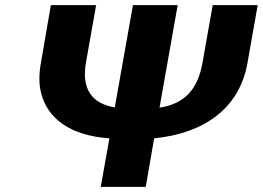

<svg xmlns="http://www.w3.org/2000/svg" viewBox="-20 -731 1028 751"><path d="M604 -310 675 -711H500L429 -311C336 -326 299 -387 316 -485L356 -711H179L140 -485C132 -440 132 -401 141 -366C167 -265 258 -200 408 -190L374 0H550L583 -190C778 -209 917 -307 948 -485L988 -711H812L772 -485C754 -385 705 -325 604 -310Z"/></svg>

Font: Asimov
Style: XWidIt
Weight: 500
Designer: Google
Version: Version 2.000980; 2014